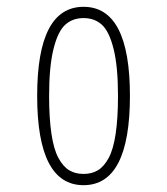

<svg xmlns="http://www.w3.org/2000/svg" viewBox="-20 -532 490 563"><path d="M89 -251Q89 -512 225 -512Q361 -512 361 -251Q361 11 225 11Q89 11 89 -251ZM326 -251Q326 -336.5 313.2 -388Q300.5 -439.5 279 -459.2Q257.5 -479 225 -479Q192.5 -479 171 -459.2Q149.5 -439.5 136.8 -388Q124 -336.5 124 -251Q124 -185.5 130.8 -140Q137.5 -94.5 151.2 -69Q165 -43.5 182.8 -32.8Q200.5 -22 225 -22Q249.5 -22 267.2 -32.8Q285 -43.5 298.8 -69Q312.5 -94.5 319.2 -140Q326 -185.5 326 -251Z"/></svg>

Font: League Mono Condensed Thin
Style: Regular
Weight: 100
Width: 1
Designer: Tyler Finck
Foundry: The League of Moveable Type / Tyler Finck
Version: Version 2.210